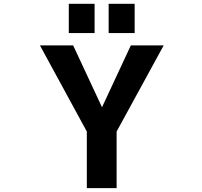

<svg xmlns="http://www.w3.org/2000/svg" viewBox="-20 -966 1040 988"><path d="M334 -795.9V-946.3H466.8V-795.9ZM539.1 -795.9V-946.3H672.9V-795.9ZM504.9 -414.1 653.3 -732.4H822.3L580.1 -289.1V2H426.8V-289.1L185.5 -732.4H356.4Z"/></svg>

Font: Gen Shin Gothic Monospace Bold
Style: Bold
Weight: 700
Designer: [Source Han Sans]
Ryoko NISHIZUKA  (kana & ideographs); Paul D. Hunt (Latin, Greek & Cyrillic); Wenlong ZHANG  (bopomofo
Version: Version 1.002.20150607